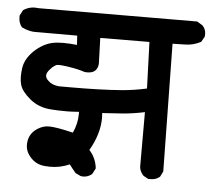

<svg xmlns="http://www.w3.org/2000/svg" viewBox="-59 -618 760 688"><g transform="rotate(5 321.0 -273.5)"><path d="M212.9 -18.6Q179.7 -3.9 143.6 -3.9Q133.8 -3.9 125 -4.9Q94.7 -6.8 74.2 -28.3Q53.7 -49.8 53.7 -75.2Q53.7 -114.3 85.9 -134.8Q105.5 -147.5 127 -147.5Q153.3 -147.5 213.9 -132.8Q229.5 -167 229.5 -200.2Q229.5 -204.1 229.5 -209Q200.2 -207 187.5 -207Q148.4 -207 127.9 -209Q84 -211.9 52.7 -237.8Q21.5 -263.7 14.6 -287.1Q10.7 -300.8 10.7 -315.9Q10.7 -331.1 12.7 -346.7Q17.6 -380.9 47.9 -410.2Q78.1 -438.5 111.3 -446.3Q127.9 -450.2 151.4 -450.2Q174.8 -450.2 201.2 -447.3L199.2 -480.5H53.7Q51.8 -480.5 44.4 -480.5Q37.1 -480.5 24.9 -483.4Q12.7 -486.3 -1 -493.2Q-12.7 -507.8 -12.7 -528.3Q-12.7 -530.3 -12.7 -534.2L-2 -554.7Q17.6 -567.4 39.1 -567.4Q45.9 -567.4 53.7 -566.4L623 -568.4L642.6 -556.6Q655.3 -543.9 655.3 -526.4Q655.3 -518.6 654.3 -515.6L643.6 -497.1Q616.2 -482.4 585.9 -482.4Q563.5 -482.4 542 -481.4L548.8 -22.5L539.1 -2.9Q525.4 8.8 506.8 8.8Q502.9 8.8 497.1 8.8L479.5 -1Q465.8 -15.6 464.8 -32.2V-228.5Q422.9 -219.7 385.7 -216.8L312.5 -211.9Q313.5 -203.1 313.5 -195.3Q313.5 -136.7 278.3 -76.2Q301.8 -50.8 306.6 -14.6V-11.7L295.9 8.8Q282.2 20.5 264.6 20.5Q256.8 20.5 254.9 19.5L236.3 10.7Q224.6 -2.9 212.9 -18.6ZM246.1 -352.5Q238.3 -352.5 235.4 -353.5Q211.9 -361.3 182.6 -365.7Q153.3 -370.1 146 -370.1Q138.7 -370.1 136.2 -369.6Q133.8 -369.1 128.9 -366.2Q124 -363.3 120.1 -359.9Q116.2 -356.4 115.2 -354.5Q100.6 -339.8 100.6 -329.1Q100.6 -322.3 106.4 -314.5L111.3 -309.6Q125 -295.9 150.4 -293.9Q168 -293.9 194.3 -293.9Q298.8 -293.9 376 -299.8Q420.9 -303.7 464.8 -313.5L459 -480.5L282.2 -479.5L285.2 -387.7Q284.2 -371.1 274.9 -361.8Q265.6 -352.5 246.1 -352.5Z"/></g></svg>

Font: JasonHandwriting2
Style: SemiBold
Weight: 600
Version: Version 1.04.7